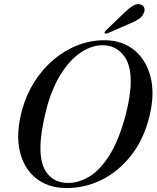

<svg xmlns="http://www.w3.org/2000/svg" viewBox="-20 -909 770 940"><path d="M496.5 -712Q580 -710.5 637.8 -663.2Q695.5 -616 717 -533Q738.5 -450 712 -341Q684.5 -227.5 622 -148Q559.5 -68.5 475.5 -27.5Q391.5 13.5 298.5 11.5Q214 10 155.2 -37.2Q96.5 -84.5 76.8 -169.5Q57 -254.5 88 -370.5Q108.5 -445.5 148.5 -508.5Q188.5 -571.5 243 -617.5Q297.5 -663.5 362 -688.2Q426.5 -713 496.5 -712ZM309 -13.5Q363 -12 416.2 -43.8Q469.5 -75.5 515.8 -149Q562 -222.5 595 -345Q608 -396 614.2 -437.5Q620.5 -479 620 -512Q620 -598 582 -641.8Q544 -685.5 488.5 -687.5Q432.5 -689.5 377.2 -653.2Q322 -617 276.8 -544.5Q231.5 -472 204.5 -364Q191 -308.5 184.5 -265Q178 -221.5 178 -188Q177 -100.5 213.2 -57.5Q249.5 -14.5 309 -13.5ZM589.5 -847.5Q611 -868.5 629 -879.8Q647 -891 664.5 -888Q680.5 -885.5 685.5 -872.5Q690.5 -859.5 684.5 -846.5Q677 -827.5 659.5 -816Q642 -804.5 619 -795L506.5 -746Q496 -742 492.5 -747.5Q490 -752 499 -760.5Z"/></svg>

Font: Fraunces 72pt S000
Style: Italic
Weight: 400
Italic angle: -16°
Version: Version 1.000; ttfautohint (v1.8.3)